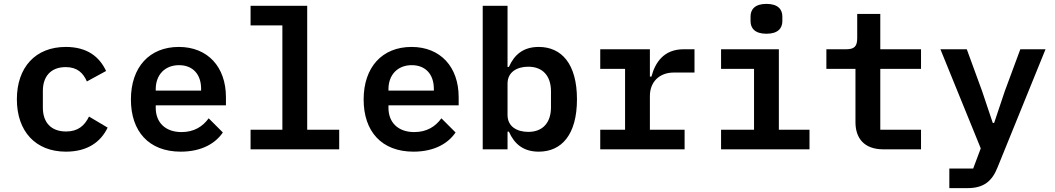

<svg xmlns="http://www.w3.org/2000/svg" viewBox="-20 -770 5440 990"><path d="M320 12C432 12 500 -39 535 -112L439 -169C416 -122 382 -92 321 -92C242 -92 201 -140 201 -215V-301C201 -377 243 -424 319 -424C378 -424 409 -394 428 -350L527 -404C492 -479 428 -528 319 -528C163 -528 67 -423 67 -258C67 -93 163 12 320 12Z M912 12C1021 12 1092 -32 1129 -87L1056 -160C1025 -117 980 -89 916 -89C832 -89 783 -139 783 -214V-227H1145V-269C1145 -425 1051 -528 902 -528C751 -528 655 -424 655 -257C655 -93 747 12 912 12ZM903 -434C974 -434 1017 -387 1017 -312V-303H783V-310C783 -385 831 -434 903 -434Z M1272 0H1729V-101H1564V-740H1272V-639H1436V-101H1272Z M2112 12C2221 12 2292 -32 2329 -87L2256 -160C2225 -117 2180 -89 2116 -89C2032 -89 1983 -139 1983 -214V-227H2345V-269C2345 -425 2251 -528 2102 -528C1951 -528 1855 -424 1855 -257C1855 -93 1947 12 2112 12ZM2103 -434C2174 -434 2217 -387 2217 -312V-303H1983V-310C1983 -385 2031 -434 2103 -434Z M2469 0H2597V-91H2604C2632 -28 2678 12 2758 12C2876 12 2955 -76 2955 -258C2955 -440 2876 -528 2758 -528C2678 -528 2632 -488 2604 -425H2597V-740H2469ZM2704 -90C2645 -90 2597 -118 2597 -177V-339C2597 -398 2645 -426 2704 -426C2779 -426 2821 -378 2821 -299V-217C2821 -138 2779 -90 2704 -90Z M3075 0H3510V-101H3331V-275C3331 -346 3378 -396 3455 -396H3561V-516H3505C3402 -516 3358 -447 3339 -375H3331V-516H3075V-415H3203V-101H3075Z M3932 -596C3992 -596 4014 -625 4014 -661V-685C4014 -721 3992 -750 3932 -750C3872 -750 3850 -721 3850 -685V-661C3850 -625 3872 -596 3932 -596ZM3698 0H4154V-101H3996V-516H3698V-415H3868V-101H3698Z M4729 0V-101H4519V-415H4729V-516H4519V-698H4400V-573C4400 -530 4384 -516 4343 -516H4241V-415H4391V-140C4391 -57 4436 0 4535 0Z M5161 -300 5106 -136H5099L5044 -300L4965 -516H4829L5037 -5L4998 99H4875V200H4969C5054 200 5096 163 5124 92L5371 -516H5241Z"/></svg>

Font: IBM Mono SemiBold
Style: Regular
Weight: 600
Monospace: yes
Designer: Mike Abbink, Paul van der Laan, Pieter van Rosmalen
Foundry: Bold Monday
Version: Version 2.3